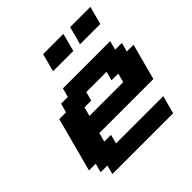

<svg xmlns="http://www.w3.org/2000/svg" viewBox="-217 -1065 1256 1256"><g transform="rotate(-45 410.5 -437.5)"><path d="M125 0H687.5Q692.9 -21 704.1 -62.5Q715.3 -104 721.2 -125H283.7L300.3 -187.5H237.8L254.4 -250H754.4Q765.6 -292 787.8 -375.2Q810.1 -458.5 821.3 -500H758.8L775.9 -562.5H713.4L730 -625H292.5L275.9 -562.5H213.4L196.3 -500H133.8Q117.2 -437.5 83.7 -312.5Q50.3 -187.5 33.7 -125H96.2L79.1 -62.5H141.6ZM600.6 -375H288.1L304.7 -437.5H367.2L383.8 -500H571.3L554.7 -437.5H617.2ZM576.2 -750H763.7Q769 -770.5 780 -812.5Q791 -854.5 796.9 -875H609.4Q604 -854 593 -812.5Q582 -771 576.2 -750ZM326.2 -750H513.7Q519.5 -771 530.5 -812.5Q541.5 -854 546.9 -875H359.4Q354 -854 343 -812.5Q332 -771 326.2 -750Z"/></g></svg>

Font: Faithful 32x
Style: SemiboldOblique
Weight: 400
Foundry: Faithful Resource Pack
Version: Version 1.0; January 27, 2023